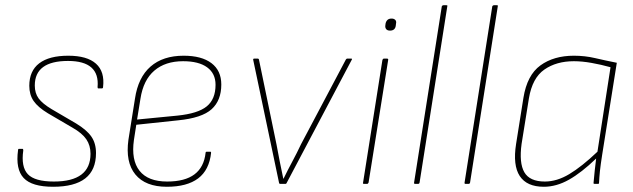

<svg xmlns="http://www.w3.org/2000/svg" viewBox="-20 -703 2420 734"><path d="M183 11Q102 11 70.5 -22.5Q39 -56 49 -129Q49 -134 53 -134H66Q69 -134 69 -128Q60 -65 86.5 -37Q113 -9 186 -9Q326 -9 326 -115Q326 -147 310 -170.5Q294 -194 257 -215L163 -270Q125 -293 108.5 -317Q92 -341 92 -375Q92 -432 130 -461Q168 -490 241 -490Q313 -490 347 -459.5Q381 -429 374 -370Q374 -365 369 -365H356Q353 -365 353 -370Q362 -470 240 -470Q113 -470 113 -376Q113 -347 127.5 -327Q142 -307 177 -286L271 -231Q312 -206 329.5 -180.5Q347 -155 347 -118Q347 -53 306 -21Q265 11 183 11Z M618 11Q536 11 497.5 -36Q459 -83 471 -169L496 -326Q508 -407 555.5 -448.5Q603 -490 682 -490Q751 -490 788.5 -461.5Q826 -433 826 -380Q826 -319 789 -285.5Q752 -252 661 -243L501 -226L492 -168Q481 -91 513.5 -50Q546 -9 619 -9Q687 -9 723.5 -36.5Q760 -64 766 -119Q766 -123 771 -123H784Q787 -123 787 -119Q780 -53 737.5 -21Q695 11 618 11ZM504 -246 658 -261Q737 -269 770.5 -296.5Q804 -324 804 -379Q804 -422 772 -445.5Q740 -469 680 -469Q612 -469 570 -433Q528 -397 517 -326Z M1051 0Q1048 0 1047 -3L948 -474Q947 -479 952 -479H965Q969 -479 970 -475L1037 -151Q1043 -118 1049.5 -85.5Q1056 -53 1063 -20H1064Q1080 -53 1097.5 -85.5Q1115 -118 1131 -152L1302 -475Q1303 -477 1304.5 -478Q1306 -479 1307 -479H1322Q1325 -479 1325.5 -478Q1326 -477 1325 -475L1075 -2Q1074 0 1071 0Z M1372 0Q1366 0 1368 -5L1442 -474Q1444 -479 1448 -479H1459Q1465 -479 1464 -474L1389 -5Q1387 0 1383 0ZM1471 -586Q1461 -586 1456.5 -591.5Q1452 -597 1453 -605L1454 -613Q1456 -622 1461.5 -627Q1467 -632 1477 -632Q1486 -632 1491 -627Q1496 -622 1494 -613L1493 -605Q1492 -596 1486.5 -591Q1481 -586 1471 -586Z M1567 0Q1562 0 1563 -5L1669 -679Q1671 -683 1675 -683H1686Q1692 -683 1690 -679L1584 -5Q1583 0 1578 0Z M1760 0Q1755 0 1756 -5L1862 -679Q1864 -683 1868 -683H1879Q1885 -683 1883 -679L1777 -5Q1776 0 1771 0Z M2059 11Q1994 11 1967 -30Q1940 -71 1953 -153L1981 -329Q1995 -416 2046 -453Q2097 -490 2174 -490Q2216 -490 2254.5 -481Q2293 -472 2338 -463L2282 -111Q2276 -73 2273.5 -49Q2271 -25 2270 -3Q2270 0 2266 0H2253Q2249 0 2249 -3Q2251 -26 2253.5 -50Q2256 -74 2259 -97Q2203 -43 2155 -16Q2107 11 2059 11ZM2063 -9Q2109 -9 2156.5 -37.5Q2204 -66 2264 -123L2314 -446Q2278 -456 2241.5 -462.5Q2205 -469 2174 -469Q2107 -469 2061 -437Q2015 -405 2002 -327L1974 -153Q1964 -80 1984.5 -44.5Q2005 -9 2063 -9Z"/></svg>

Font: Sofia Sans Semi Condensed Thin
Style: Italic
Weight: 250
Italic angle: -9°
Version: Version 4.100